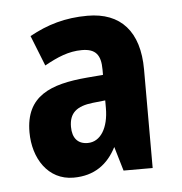

<svg xmlns="http://www.w3.org/2000/svg" viewBox="-37 -757 404 427"><g transform="rotate(-5 165.5 -544.0)"><path d="M173 -722C123 -722 83 -710 43 -688L70 -620C99 -636 124 -647 154 -647C185 -647 196 -632 196 -600V-588L160 -585C78 -578 22 -556 22 -475C22 -417 54 -366 111 -366C158 -366 188 -389 207 -426L223 -372H288V-592C288 -677 247 -722 173 -722ZM168 -528 196 -531V-514C196 -470 178 -440 149 -440C127 -440 115 -454 115 -479C115 -510 132 -524 168 -528Z"/></g></svg>

Font: Noto Sans Armenian ExtraCondensed
Style: Regular
Weight: 400
Width: 2
Designer: Monotype Design Team
Foundry: Monotype Imaging Inc.
Version: Version 2.008